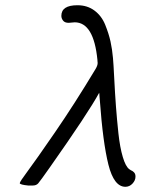

<svg xmlns="http://www.w3.org/2000/svg" viewBox="-20 -716 590 741"><path d="M56.2 -8.8Q56.2 -14.6 86.7 -55.4Q117.2 -96.2 192.1 -205.1Q267.1 -314 349.1 -450.2Q356.9 -463.4 356.9 -473.1Q356.9 -474.1 356.4 -478Q356 -481.9 356 -484.9Q341.8 -629.9 268.1 -629.9Q264.2 -629.9 256.6 -628.9Q249 -627.9 245.1 -627.9Q230 -627.9 223.4 -636.5Q216.8 -645 216.8 -654.8Q216.8 -695.8 278.8 -695.8Q316.9 -695.8 344.5 -675.3Q372.1 -654.8 386 -620.4Q399.9 -585.9 406.5 -555.9Q413.1 -525.9 416 -492.2Q418 -471.2 420.9 -413.1Q423.8 -355 427.5 -305.4Q431.2 -255.9 437 -201.4Q442.9 -147 453.9 -110.1Q464.8 -73.2 479 -63Q481 -61 484.9 -59.1Q488.8 -57.1 491.5 -55.7Q494.1 -54.2 497.1 -51Q500 -47.9 501.5 -43.9Q502.9 -40 502.9 -34.2Q502.9 -20 491.5 -7.6Q480 4.9 463.9 4.9Q419.9 4.9 398.4 -80.6Q377 -166 365.2 -330.1Q364.3 -335 364 -344Q363.8 -353 362.8 -357.9Q320.8 -280.8 172.9 -70.8Q134.8 -16.6 127.4 -8.3Q120.1 0 106 0H88.9Q58.1 -2.9 56.2 -8.8Z"/></svg>

Font: CMU Concrete
Style: Italic
Weight: 500
Italic angle: -14.04°
Version: Version 0.7.0